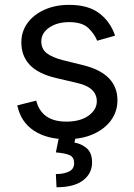

<svg xmlns="http://www.w3.org/2000/svg" viewBox="-20 -573 563 806"><path d="M463.1 -423.3 387.8 -402Q376.8 -430.4 350.9 -455.3Q324.9 -480.1 269.9 -480.1Q219.8 -480.1 186.6 -457.2Q153.4 -434.3 153.4 -399.1Q153.4 -367.9 176.1 -349.8Q198.9 -331.7 247.2 -319.6L328.1 -299.7Q473 -264.2 473 -152Q473 -105.1 446.2 -68.2Q419.4 -31.2 371.4 -9.9Q323.5 11.4 259.9 11.4Q176.5 11.4 121.8 -24.9Q67.1 -61.1 52.6 -130.7L132.1 -150.6Q154.5 -62.5 258.5 -62.5Q317.1 -62.5 351.7 -87.5Q386.4 -112.6 386.4 -147.7Q386.4 -205.6 305.4 -224.4L214.5 -245.7Q139.6 -263.5 104.6 -301Q69.6 -338.4 69.6 -394.9Q69.6 -441.1 95.7 -476.6Q121.8 -512.1 167.1 -532.3Q212.4 -552.6 269.9 -552.6Q350.9 -552.6 397.2 -517Q443.5 -481.5 463.1 -423.3ZM228.7 -2.8H298.3L292.6 25.6Q320.3 29.8 343.4 48.8Q366.5 67.8 366.5 109.4Q366.5 155.2 328.7 184.1Q290.8 213.1 217.3 213.1L214.5 157.7Q247.5 157.7 269.4 147.2Q291.2 136.7 291.2 112.2Q291.2 87.7 273.1 78.8Q255 70 214.5 66.8Z"/></svg>

Font: Inter UI
Style: Regular
Weight: 400
Designer: Rasmus Andersson
Foundry: rsms
Version: 3.2;8d6f07862